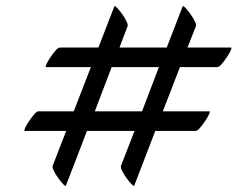

<svg xmlns="http://www.w3.org/2000/svg" viewBox="-20 -626 821 638"><path d="M199 -9Q198 -6 190.5 -13.5Q183 -21 174 -33.5Q165 -46 159 -58Q153 -70 155 -75L200 -191H62Q59 -191 63.5 -201Q68 -211 76.5 -223.5Q85 -236 93.5 -246Q102 -256 107 -256H225L282 -403H133Q130 -403 134.5 -413Q139 -423 147.5 -435.5Q156 -448 164.5 -458Q173 -468 179 -468H307L360 -605Q361 -608 368.5 -600.5Q376 -593 385 -580.5Q394 -568 400 -556Q406 -544 404 -539L377 -468H534L587 -605Q588 -608 595.5 -600.5Q603 -593 612 -580.5Q621 -568 627 -556Q633 -544 631 -539L603 -468H748Q751 -468 746.5 -458Q742 -448 733.5 -435.5Q725 -423 716.5 -413Q708 -403 702 -403H578L521 -256H676Q679 -256 674.5 -246Q670 -236 661.5 -223.5Q653 -211 644.5 -201Q636 -191 630 -191H496L426 -9Q425 -6 417.5 -13.5Q410 -21 401 -33.5Q392 -46 386 -58Q380 -70 382 -75L427 -191H269ZM295 -256H452L508 -403H351Z"/></svg>

Font: Playball
Style: Regular
Weight: 400
Designer: Robert E. Leuschke
Foundry: Robert E. Leuschke
Version: Version 1.010